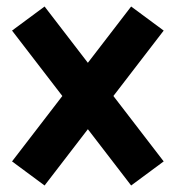

<svg xmlns="http://www.w3.org/2000/svg" viewBox="-20 -585 540 590"><path d="M117 -15 483 -491 383 -565 17 -89ZM383 -15 483 -89 117 -565 17 -491Z"/></svg>

Font: M PLUS 1 Code
Style: Regular
Weight: 400
Designer: Coji Morishita
Foundry: UNDERFOREST DESIGN
Version: Version 1.005